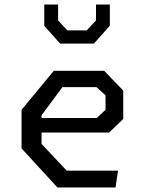

<svg xmlns="http://www.w3.org/2000/svg" viewBox="-20 -826 640 846"><path d="M233 0 75 -172V-342L217 -514H439L523 -427V-302L461 -242H163V-192L274 -74H500L489 0ZM163 -306H406L445 -342V-406L405 -442H255L163 -318ZM175 -712V-806H236V-736L277 -692H362L403 -736V-806H464V-713L394 -634H245Z"/></svg>

Font: Moralerspace Krypton JPDOC
Style: Regular
Weight: 400
Version: v0.0.6; ttfautohint (v1.8.4.7-5d5b-dirty) -l 6 -r 45 -G 200 